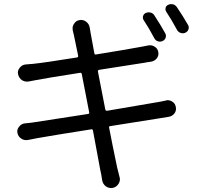

<svg xmlns="http://www.w3.org/2000/svg" viewBox="-20 -864 977 939"><path d="M788.1 -701.2Q793.9 -690.4 790 -679.2Q786.1 -668 774.4 -663.1Q763.7 -658.2 752 -662.1Q740.2 -666 734.4 -677.7Q708 -727.5 682.6 -765.6Q676.8 -774.4 679.7 -785.2Q682.6 -795.9 693.4 -800.8Q705.1 -805.7 717.3 -802.2Q729.5 -798.8 735.4 -788.1Q763.7 -745.1 788.1 -701.2ZM464.8 -522.5Q458 -521.5 459 -513.7L495.1 -328.1Q497.1 -321.3 503.9 -322.3Q706.1 -356.4 744.1 -363.3Q768.6 -367.2 790 -372.1Q794.9 -374 799.8 -374Q811.5 -374 822.3 -367.2Q836.9 -358.4 839.8 -340.8Q840.8 -336.9 840.8 -333Q840.8 -320.3 834 -310.5Q823.2 -295.9 806.6 -293Q784.2 -290 758.8 -285.2Q702.1 -276.4 518.6 -247.1Q511.7 -246.1 513.7 -239.3Q520.5 -202.1 530.3 -154.8Q540 -107.4 545.4 -81.5Q550.8 -55.7 552.7 -45.9Q560.5 -12.7 564.5 1Q566.4 6.8 566.4 12.7Q566.4 24.4 559.6 35.2Q549.8 50.8 532.2 54.7Q527.3 55.7 523.4 55.7Q509.8 55.7 497.1 46.9Q482.4 35.2 479.5 16.6Q475.6 -12.7 470.7 -31.2Q458 -103.5 434.6 -225.6Q432.6 -233.4 425.8 -231.4Q252 -204.1 163.1 -188.5Q137.7 -183.6 118.2 -179.7Q113.3 -178.7 108.4 -178.7Q95.7 -178.7 85 -185.5Q69.3 -195.3 65.4 -212.9Q64.5 -217.8 64.5 -221.7Q64.5 -233.4 73.2 -244.1Q84 -258.8 101.6 -260.7Q126 -262.7 144.5 -265.6Q206.1 -274.4 410.2 -306.6Q418 -307.6 416 -315.4L379.9 -502Q378.9 -508.8 371.1 -507.8Q208 -482.4 158.2 -472.7Q140.6 -469.7 122.1 -465.8Q117.2 -464.8 112.3 -464.8Q99.6 -464.8 87.9 -471.7Q72.3 -482.4 68.4 -501Q67.4 -504.9 67.4 -508.8Q67.4 -521.5 76.2 -532.2Q86.9 -546.9 105.5 -548.8Q125 -550.8 142.6 -551.8Q198.2 -557.6 356.4 -583Q363.3 -584 362.3 -590.8Q343.8 -680.7 341.8 -690.4Q338.9 -702.1 335.9 -714.8Q335 -719.7 335 -725.6Q335 -737.3 341.8 -747.1Q350.6 -762.7 368.2 -765.6Q372.1 -766.6 376 -766.6Q389.6 -766.6 401.4 -757.8Q416 -747.1 418.9 -728.5Q420.9 -714.8 422.9 -704.1Q423.8 -695.3 441.4 -603.5Q442.4 -595.7 450.2 -597.7Q601.6 -622.1 673.8 -635.7Q689.5 -638.7 704.1 -641.6Q709 -642.6 713.9 -642.6Q725.6 -642.6 736.3 -635.7Q751 -627 753.9 -610.4Q754.9 -605.5 754.9 -601.6Q754.9 -589.8 747.1 -579.1Q736.3 -565.4 719.7 -562.5Q715.8 -561.5 710 -561Q704.1 -560.5 699.2 -559.6Q694.3 -558.6 689.5 -557.6ZM793 -806.6Q789.1 -812.5 789.1 -819.3Q789.1 -822.3 790 -826.2Q793 -836.9 803.7 -840.8Q809.6 -843.8 816.4 -843.8Q822.3 -843.8 827.1 -842.8Q838.9 -838.9 845.7 -828.1Q875 -785.2 899.4 -742.2Q903.3 -735.4 903.3 -729.5Q903.3 -724.6 901.4 -719.7Q897.5 -709 886.7 -704.1Q880.9 -701.2 874 -701.2Q869.1 -701.2 863.3 -703.1Q851.6 -707 845.7 -717.8Q820.3 -765.6 793 -806.6Z"/></svg>

Font: Gen Jyuu Gothic P Regular
Style: Regular
Weight: 400
Designer: [Source Han Sans]
Ryoko NISHIZUKA  (kana & ideographs); Paul D. Hunt (Latin, Greek & Cyrillic); Wenlong ZHANG  (bopomofo
Version: Version 1.002.20150607